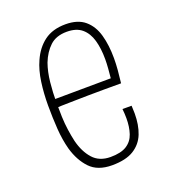

<svg xmlns="http://www.w3.org/2000/svg" viewBox="-105 -605 614 693"><g transform="rotate(-20 202.0 -258.0)"><path d="M209 10Q154 10 124.5 -21Q95 -52 81 -101Q71 -138 68 -181.5Q65 -225 65 -272Q65 -318 71 -361Q77 -404 92 -437Q110 -478 142 -502Q174 -526 224 -526Q271 -526 298 -503Q325 -480 336 -440.5Q347 -401 347 -351Q347 -329 345 -305.5Q343 -282 340 -257L311 -284Q313 -304 314.5 -323Q316 -342 316 -359Q316 -400 307 -431.5Q298 -463 277 -481Q256 -499 219 -499Q178 -499 154 -476.5Q130 -454 116 -418Q105 -387 101 -348.5Q97 -310 97 -271Q97 -243 98 -216.5Q99 -190 102.5 -165.5Q106 -141 111 -119Q122 -75 146.5 -47.5Q171 -20 214 -20Q254 -20 276 -34Q298 -48 306.5 -73.5Q315 -99 315 -132Q315 -140 314.5 -149.5Q314 -159 313 -168H348Q348 -161 348.5 -153.5Q349 -146 349 -138Q349 -94 336 -61Q323 -28 292.5 -9Q262 10 209 10ZM81 -253V-285L342 -287L340 -257Q309 -257 276.5 -257Q244 -257 214 -256.5Q184 -256 157.5 -255.5Q131 -255 111 -254.5Q91 -254 81 -253Z"/></g></svg>

Font: Truculenta Thin
Style: Regular
Weight: 250
Version: Version 1.002